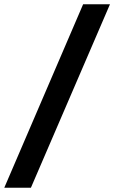

<svg xmlns="http://www.w3.org/2000/svg" viewBox="-34 -776 532 894"><path d="M353 -756 -14 98H110L478 -756Z"/></svg>

Font: Maven Pro
Style: Black
Weight: 900
Designer: Joe Prince
Foundry: Joe Prince
Version: Version 1.003